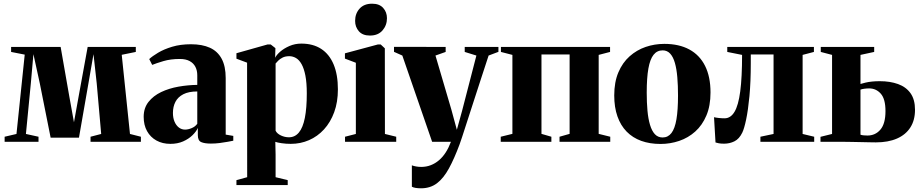

<svg xmlns="http://www.w3.org/2000/svg" viewBox="-20 -766 4980 1037"><path d="M5 0V-27.5L69 -42.5L113.5 -471L40 -485.5V-512.5H307.5L354 -247L379.5 -105.5L405 -247L453.5 -512.5H713.5V-485.5L637.5 -470L682 -42.5L741 -27.5V0H469V-27.5L526.5 -42.5L502.5 -314.5L485 -473.5L457.5 -315L406.5 -22.5H253.5L195 -315.5L160.5 -473.5L146.5 -315.5L120 -42.5L188 -27.5V0Z M900.5 11Q857.5 11 825 -7Q792.5 -25 774.2 -57.8Q756 -90.5 756 -135Q756 -182.5 782 -215.5Q808 -248.5 850.5 -268.8Q893 -289 944.2 -298Q995.5 -307 1045.5 -307.5V-359.5Q1045.5 -385.5 1035.2 -405.2Q1025 -425 1004.2 -436.2Q983.5 -447.5 951.5 -447.5Q901.5 -447.5 862.8 -436Q824 -424.5 802 -415.5L786 -447Q802.5 -462.5 833.8 -481.2Q865 -500 909.8 -513.5Q954.5 -527 1011.5 -527Q1072 -527 1113.5 -508.2Q1155 -489.5 1177 -449Q1199 -408.5 1199 -344.5V-39L1240 -32V-6Q1229.5 -4 1209.8 -0.2Q1190 3.5 1166.5 6.5Q1143 9.5 1119 9.5Q1085 9.5 1066.8 1.5Q1048.5 -6.5 1048.5 -36V-75Q1040 -55.5 1019.5 -35.5Q999 -15.5 968.8 -2.2Q938.5 11 900.5 11ZM979.5 -66Q996 -66 1015.2 -74Q1034.5 -82 1045.5 -97.5V-272Q999 -272 970 -257Q941 -242 927.5 -216Q914 -190 914 -156Q914 -129.5 922.5 -109.2Q931 -89 945.8 -77.5Q960.5 -66 979.5 -66Z M1257 233.5V207L1315 191L1314.5 -427.5L1257 -449V-478.5L1425.5 -526H1442L1467.5 -506L1466 -454Q1473 -469 1493.2 -486.8Q1513.5 -504.5 1543.2 -517.5Q1573 -530.5 1607.5 -530.5Q1671 -530.5 1715 -501.8Q1759 -473 1782 -417.8Q1805 -362.5 1805 -283.5Q1805 -214.5 1785 -160Q1765 -105.5 1730 -67.2Q1695 -29 1649 -9Q1603 11 1550.5 11Q1525 11 1501.2 7.5Q1477.5 4 1467 0L1468.5 68.5V191L1534 207V233.5ZM1540.5 -24.5Q1573 -24.5 1594.5 -50.5Q1616 -76.5 1626.5 -129.2Q1637 -182 1637 -261.5Q1637 -319 1629.5 -357.5Q1622 -396 1609 -419.2Q1596 -442.5 1578.8 -452.5Q1561.5 -462.5 1542.5 -462.5Q1521 -462.5 1506.2 -455Q1491.5 -447.5 1482.5 -438.2Q1473.5 -429 1468.5 -423V-60Q1476.5 -44 1497.5 -34.2Q1518.5 -24.5 1540.5 -24.5Z M1843.5 0V-27.5L1902 -42.5V-427L1843 -449.5V-478L2021.5 -526H2036L2058.5 -505L2059 -42.5L2120 -27.5V0ZM1977.5 -574Q1938.5 -574 1918.2 -597.2Q1898 -620.5 1898 -653Q1898 -692.5 1922 -719.2Q1946 -746 1989.5 -746H1990.5Q2029 -746 2049.5 -723.2Q2070 -700.5 2070 -667.5Q2070 -629.5 2046 -601.8Q2022 -574 1978.5 -574Z M2254 251Q2237.5 251 2224.5 248.8Q2211.5 246.5 2204.5 242.5V127Q2213.5 130.5 2227 133Q2240.5 135.5 2255 135.5Q2282.5 135.5 2306.5 126.2Q2330.5 117 2351 99.5Q2371.5 82 2387.5 57Q2403.5 32 2415.5 0H2314L2153 -466L2108 -486V-513L2387 -512.5V-485.5L2332 -466L2418 -173.5L2447.5 -65L2475.5 -166.5L2553 -466L2490 -485.5V-512.5H2672V-486L2619 -466Q2600 -408 2579.2 -344.5Q2558.5 -281 2538.8 -220.2Q2519 -159.5 2502.8 -109Q2486.5 -58.5 2475.8 -25.8Q2465 7 2462.5 13Q2433.5 91 2404.5 144Q2375.5 197 2339.8 224Q2304 251 2254 251Z M2684.5 0V-27.5L2747.5 -43V-469.5L2685.5 -485.5V-512.5H3275V-485.5L3213.5 -469.5V-43L3276 -27.5V0H3002V-27.5L3056.5 -43V-472H2904.5V-43L2958 -27.5V0Z M3297.5 -250.5Q3297.5 -322.5 3319.8 -375Q3342 -427.5 3380.5 -461.8Q3419 -496 3467.2 -512.5Q3515.5 -529 3568 -529Q3647.5 -529 3703.2 -498.8Q3759 -468.5 3788.2 -410Q3817.5 -351.5 3817.5 -266.5Q3817.5 -194.5 3795.2 -142Q3773 -89.5 3735 -55.5Q3697 -21.5 3648.5 -5Q3600 11.5 3547.5 11.5Q3489.5 11.5 3443.2 -5.2Q3397 -22 3364.5 -55.2Q3332 -88.5 3314.8 -137.5Q3297.5 -186.5 3297.5 -250.5ZM3559 -23.5Q3588 -23.5 3606.5 -47.5Q3625 -71.5 3633.5 -121.8Q3642 -172 3642 -250.5Q3642 -304 3638.2 -348.8Q3634.5 -393.5 3625.2 -426Q3616 -458.5 3599.8 -476.2Q3583.5 -494 3559 -494Q3529 -494 3510 -470.2Q3491 -446.5 3482 -396.2Q3473 -346 3473 -265.5Q3473 -212.5 3477 -168.2Q3481 -124 3490.8 -91.5Q3500.5 -59 3517 -41.2Q3533.5 -23.5 3559 -23.5Z M3891 10Q3874 10 3863 8Q3852 6 3844.5 3.5L3836.5 -133Q3846.5 -130.5 3862 -128.8Q3877.5 -127 3893.5 -127Q3926 -127 3947 -161.8Q3968 -196.5 3978 -272Q3988 -347.5 3988 -469.5L3908 -485.5V-512.5H4376V-485.5L4315 -469.5V-42.5L4377.5 -27.5V0H4087V-27.5L4158 -42.5V-472H4035V-424.5Q4035 -323.5 4027.8 -247Q4020.5 -170.5 4010 -120.8Q3999.5 -71 3989 -49.5Q3972.5 -15.5 3946.8 -2.8Q3921 10 3891 10Z M4411.5 0V-27L4474 -42.5V-469.5L4413 -485.5V-512.5H4701.5V-485.5L4627.5 -469.5V-312.5Q4640.5 -316.5 4655.5 -320Q4670.5 -323.5 4689.8 -325.5Q4709 -327.5 4731.5 -327.5Q4787.5 -327.5 4830.5 -312Q4873.5 -296.5 4897.8 -262.5Q4922 -228.5 4922 -173Q4922 -117 4897 -77.8Q4872 -38.5 4824.8 -17.8Q4777.5 3 4710.5 3Q4700 3 4677.8 2.5Q4655.5 2 4629.2 1.5Q4603 1 4579.8 0.5Q4556.5 0 4542 0ZM4665 -34Q4708 -34 4735.2 -66Q4762.5 -98 4762.5 -166Q4762.5 -231.5 4737.2 -260Q4712 -288.5 4674.5 -288.5Q4662 -288.5 4648.8 -286.8Q4635.5 -285 4627.5 -282V-38.5Q4634 -36 4644.2 -35Q4654.5 -34 4665 -34Z"/></svg>

Font: Merriweather 120pt ExtraBold
Style: Regular
Weight: 800
Version: Version 2.100